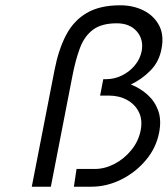

<svg xmlns="http://www.w3.org/2000/svg" viewBox="-20 -705 633 725"><path d="M100 0 186 -441Q201 -518 229.5 -572.5Q258 -627 307.5 -656Q357 -685 434 -685Q483 -685 522 -665.5Q561 -646 580.5 -609.5Q600 -573 590 -521Q581 -472 548 -438.5Q515 -405 474 -386Q510 -372 537.5 -347Q565 -322 577.5 -287Q590 -252 581 -205Q570 -147 531 -100.5Q492 -54 437.5 -27Q383 0 325 0H259L269 -67H338Q376 -67 413 -86.5Q450 -106 476.5 -139Q503 -172 511 -212Q519 -252 504.5 -281.5Q490 -311 460 -327.5Q430 -344 392 -344H358L370 -406H380Q412 -406 440.5 -420Q469 -434 489 -458Q509 -482 515 -512Q523 -556 496.5 -586.5Q470 -617 421 -617Q364 -617 331.5 -593Q299 -569 282 -524Q265 -479 253 -416L172 0Z"/></svg>

Font: Teachers
Style: Italic
Weight: 400
Italic angle: -11°
Designer: Alfredo Marco Pradil, Chank Diesel
Version: Version 1.001